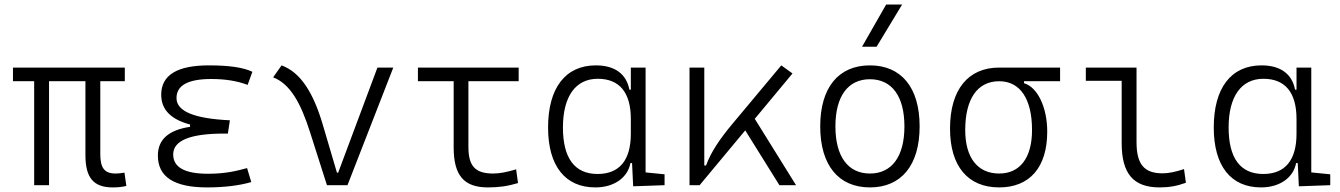

<svg xmlns="http://www.w3.org/2000/svg" viewBox="-20 -815 5899 845"><path d="M476.1 9.8C500 9.8 516.1 7.8 536.1 3.4L527.8 -55.2C509.3 -52.2 497.6 -51.3 488.8 -51.3C439 -51.3 421.4 -76.7 421.4 -136.7V-457.5H529.3V-517.6H37.1V-457.5H130.4V0H195.8V-457.5H356V-131.8C356 -32.7 391.6 9.8 476.1 9.8Z M891.6 9.8C969.7 9.8 1035.6 1 1085.9 -13.7L1067.4 -75.2C1025.4 -64 976.1 -50.3 895.5 -50.3C793 -50.3 742.2 -78.6 742.2 -135.3C742.2 -196.3 816.4 -227.1 965.8 -227.1H982.9L991.7 -285.6C834.5 -293 756.8 -325.2 756.8 -383.3C756.8 -439.5 807.6 -467.3 910.2 -467.3C970.7 -467.3 1023.4 -459 1069.8 -441.4L1090.8 -499C1051.3 -518.1 988.3 -527.3 899.4 -527.3C759.3 -527.3 689.5 -484.4 689.5 -397.9C689.5 -333 731.4 -289.6 816.4 -267.1V-256.8C721.7 -242.7 674.8 -200.7 674.8 -130.4C674.8 -36.1 746.6 9.8 891.6 9.8Z M1418.9 0H1509.3L1710.9 -517.6H1641.1L1468.3 -55.2H1462.9L1399.9 -268.6C1357.9 -409.7 1302.2 -496.6 1219.2 -527.3L1182.1 -474.6C1255.9 -446.3 1303.2 -364.3 1345.2 -231Z M2127.4 9.8C2175.3 9.8 2214.4 4.4 2259.8 -9.3L2251.5 -69.8C2209.5 -57.1 2178.7 -51.3 2150.4 -51.3C2069.3 -51.3 2041.5 -86.4 2041.5 -168.5V-457.5H2262.7V-517.6H1819.3V-457.5H1976.6V-166.5C1976.6 -43 2021.5 9.8 2127.4 9.8Z M2600.1 9.8C2688 9.8 2744.1 -38.1 2754.4 -97.2H2761.7L2766.6 4.9L2904.8 0V-47.9L2821.3 -56.2V-517.6H2756.3V-420.4H2750C2737.3 -486.8 2689 -527.3 2602.5 -527.3C2468.3 -527.3 2392.1 -427.7 2392.1 -253.9C2392.1 -84 2467.8 9.8 2600.1 9.8ZM2756.3 -226.1C2756.3 -109.9 2706.1 -49.3 2609.9 -49.3C2509.3 -49.3 2457.5 -118.7 2457.5 -253.9C2457.5 -390.1 2512.7 -468.3 2610.8 -468.3C2706.1 -468.3 2756.3 -408.2 2756.3 -291.5Z M3014.6 0H3059.1L3259.8 -241.2L3410.2 0H3483.4L3301.8 -292L3467.8 -491.7L3418.5 -527.3L3205.6 -272.5C3146.5 -202.1 3108.9 -145.5 3087.4 -86.9H3079.6V-517.6H3014.6Z M3808.6 9.8C3946.8 9.8 4027.3 -87.9 4027.3 -258.8C4027.3 -429.7 3946.8 -527.3 3808.6 -527.3C3670.4 -527.3 3589.8 -429.7 3589.8 -258.8C3589.8 -87.9 3670.4 9.8 3808.6 9.8ZM3808.6 -51.3C3711.9 -51.3 3656.7 -126.5 3656.7 -258.8C3656.7 -391.1 3711.9 -466.3 3808.6 -466.3C3905.3 -466.3 3960.4 -391.1 3960.4 -258.8C3960.4 -126.5 3905.3 -51.3 3808.6 -51.3ZM3773.9 -609.4H3837.9L3950.2 -794.9H3879.9Z M4377.4 9.8C4512.2 9.8 4588.9 -79.1 4588.9 -235.8C4588.9 -343.8 4545.4 -432.1 4486.8 -448.7V-457.5H4645.5V-517.6H4377.4C4240.2 -517.6 4161.1 -419.9 4161.1 -249C4161.1 -84 4239.3 9.8 4377.4 9.8ZM4377.4 -51.3C4282.7 -51.3 4228 -120.6 4228 -242.7C4228 -379.9 4281.7 -457.5 4377.4 -457.5C4469.7 -457.5 4522 -379.9 4522 -242.7C4522 -120.6 4469.2 -51.3 4377.4 -51.3Z M5083.5 9.8C5125 9.8 5159.2 3.9 5199.2 -10.7L5190.9 -70.8C5151.9 -58.1 5123 -52.2 5096.2 -52.2C5012.7 -52.2 4981.9 -95.2 4981.9 -190.4V-517.6H4758.8V-459.5H4916.5V-185.5C4916.5 -50.8 4967.8 9.8 5083.5 9.8Z M5529.8 9.8C5617.7 9.8 5673.8 -38.1 5684.1 -97.2H5691.4L5696.3 4.9L5834.5 0V-47.9L5751 -56.2V-517.6H5686V-420.4H5679.7C5667 -486.8 5618.7 -527.3 5532.2 -527.3C5397.9 -527.3 5321.8 -427.7 5321.8 -253.9C5321.8 -84 5397.5 9.8 5529.8 9.8ZM5686 -226.1C5686 -109.9 5635.7 -49.3 5539.6 -49.3C5439 -49.3 5387.2 -118.7 5387.2 -253.9C5387.2 -390.1 5442.4 -468.3 5540.5 -468.3C5635.7 -468.3 5686 -408.2 5686 -291.5Z"/></svg>

Font: Cascadia Code Light
Style: Regular
Weight: 300
Monospace: yes
Designer: Aaron Bell
Foundry: Saja Typeworks
Version: Version 2404.023